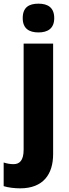

<svg xmlns="http://www.w3.org/2000/svg" viewBox="-65 -788 374 1048"><path d="M59 -689C59 -632 94 -611 145 -611C195 -611 231 -632 231 -689C231 -747 196 -768 145 -768C93 -768 59 -748 59 -689ZM45 240C171 240 225 163 225 53V-550H64V29C64 89 41 108 9 108C-10 108 -26 105 -45 99V228C-21 236 16 240 45 240Z"/></svg>

Font: Noto Sans Georgian SemiCondensed ExtraBold
Style: Regular
Weight: 800
Width: 4
Designer: Monotype Design Team, Akaki Razmadze
Foundry: Google LLC
Version: Version 2.005